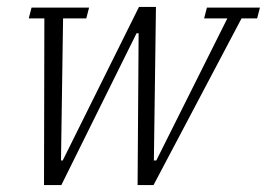

<svg xmlns="http://www.w3.org/2000/svg" viewBox="-20 -534 770 554"><path d="M108 -481H63L71 -512H237L229 -481H162L156 -71H161L381 -514H430L424 -71H431L636 -481H569L577 -512H730L722 -481H677L423 0H377L380 -438H374L157 0H107Z"/></svg>

Font: IBM Plex Serif Light
Style: Italic
Weight: 300
Italic angle: -14°
Designer: Mike Abbink, Paul van der Laan, Pieter van Rosmalen
Foundry: Bold Monday
Version: Version 3.001